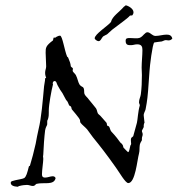

<svg xmlns="http://www.w3.org/2000/svg" viewBox="-20 -693 677 732"><path d="M637 -546C634 -558 626 -561 615 -561C602 -561 586 -556 573 -556C560 -556 553 -570 542 -570C537 -570 533 -566 528 -561C515 -546 507 -547 497 -547C489 -547 481 -548 475 -548C464 -548 459 -547 459 -537C459 -519 472 -521 480 -521H482C488 -521 494 -524 503 -524C520 -524 523 -515 523 -502C523 -482 520 -457 520 -435C520 -425 521 -416 521 -407C521 -381 520 -357 517 -334C516 -324 510 -315 510 -303C510 -298 513 -296 513 -291C506 -268 505 -237 502 -225L488 -174C485 -169 479 -171 479 -159C479 -153 480 -147 480 -145C480 -141 477 -139 477 -138C474 -127 473 -113 468 -113C468 -113 453 -127 451 -130C449 -133 450 -138 447 -141C445 -146 440 -147 437 -152C420 -176 410 -185 404 -192C400 -197 399 -206 396 -210C396 -212 391 -212 389 -214C387 -217 388 -222 386 -225C379 -234 371 -241 364 -250C361 -254 355 -257 353 -261C350 -267 350 -274 346 -280C338 -291 326 -304 320 -312C313 -323 301 -329 301 -341C301 -368 293 -357 283 -371C277 -381 276 -394 269 -407C266 -413 257 -418 257 -424C257 -426 258 -428 258 -431C258 -435 252 -436 250 -440C249 -446 249 -449 247 -455C245 -462 242 -466 240 -473C239 -476 236 -476 236 -477C226 -500 218 -557 209 -557C200 -557 190 -549 190 -549C189 -549 187 -550 186 -550C183 -550 183 -540 182 -539C154 -518 154 -511 154 -492C154 -476 156 -457 156 -440C156 -431 152 -426 152 -415C152 -404 156 -398 156 -396C156 -396 152 -396 152 -393C152 -383 149 -375 148 -364C143 -310 138 -244 127 -200C123 -182 119 -163 116 -145C109 -113 102 -88 94 -61C94 -60 91 -61 90 -58C84 -34 80 -19 72 -14C68 -11 42 -7 39 -6C29 -3 21 -3 21 4C21 14 32 18 47 19C50 19 51 16 54 16C65 13 77 12 83 12C91 12 98 16 104 16C115 16 114 10 119 8C146 1 186 15 192 -14C190 -19 186 -21 181 -21C172 -21 162 -16 152 -16C146 -16 140 -17 140 -29C140 -44 145 -76 145 -87C145 -93 144 -95 144 -97C144 -99 145 -100 145 -104C146 -131 149 -173 152 -196C154 -209 160 -215 160 -219C160 -223 160 -227 160 -230C160 -236 163 -237 163 -239C166 -249 166 -256 166 -263V-272C166 -293 176 -349 182 -371C182 -372 181 -374 181 -375C181 -382 186 -384 188 -384C196 -384 196 -373 200 -367C207 -354 212 -346 218 -338C223 -330 229 -316 232 -312C240 -305 240 -297 244 -291C244 -290 250 -288 250 -287C253 -284 252 -279 254 -276C254 -276 267 -261 269 -258C273 -252 281 -244 283 -239C287 -235 284 -229 287 -225C293 -217 304 -209 312 -200L334 -170C364 -133 383 -109 422 -54C435 -36 458 5 469 5C496 5 503 -83 510 -108C513 -120 511 -128 513 -141C515 -151 521 -156 521 -159C521 -161 521 -163 521 -165C521 -172 524 -174 524 -181C524 -187 521 -189 521 -194C521 -196 528 -207 528 -209C528 -211 528 -214 528 -216C528 -218 530 -225 531 -225C531 -231 528 -245 528 -252C527 -261 534 -270 535 -276C538 -294 541 -307 542 -320C546 -354 547 -389 550 -422C551 -441 561 -524 568 -531C568 -531 593 -535 597 -535C608 -539 607 -540 613 -540C616 -540 619 -539 622 -539C627 -539 632 -540 637 -546ZM485 -635C488 -639 489 -643 489 -646C489 -661 467 -672 458 -673V-671C458 -670 453 -669 452 -667C435 -647 408 -631 403 -609C391 -594 341 -563 341 -547C341 -543 350 -536 356 -536C365 -537 366 -547 373 -554C377 -557 383 -559 388 -562C395 -568 403 -576 408 -580C436 -602 466 -622 475 -633C477 -635 483 -633 485 -635Z"/></svg>

Font: Jim Nightshade
Style: Regular
Weight: 400
Designer: Astigmatic (AOETI)
Foundry: Astigmatic (AOETI)
Version: Version 1.000